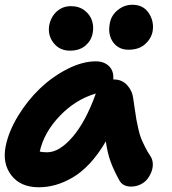

<svg xmlns="http://www.w3.org/2000/svg" viewBox="-20 -749 721 807"><path d="M520 -540Q478 -540 455.1 -572Q432.1 -604 441.9 -652.8Q448.2 -685.5 475.6 -707.3Q502.9 -729 536.1 -729Q583 -729 606 -693.1Q628.9 -657.2 621.1 -615.2Q614.3 -584.5 588.6 -562.3Q563 -540 520 -540ZM273.9 -536.1Q230.5 -536.1 205.1 -568.6Q179.7 -601.1 187 -643.1Q194.3 -679.2 219 -701.2Q243.7 -723.1 277.8 -723.1Q312.5 -723.1 335.9 -704.8Q359.4 -686.5 367.2 -660.6Q375 -634.8 369.1 -607.9Q363.3 -578.1 338.9 -557.1Q314.5 -536.1 273.9 -536.1ZM143.1 38.1Q66.4 38.1 27.8 -12Q-10.7 -62 3.9 -134.8Q16.6 -197.3 56.2 -262.2Q95.7 -327.1 148.2 -377.2Q200.7 -427.2 263.7 -459.2Q326.7 -491.2 382.8 -491.2Q417.5 -491.2 438.2 -470.9Q459 -450.7 456.1 -415H459Q492.2 -415 514.2 -391.4Q536.1 -367.7 540 -335Q542 -322.8 546.6 -289.8Q551.3 -256.8 553.5 -245.4Q555.7 -233.9 561.3 -208.3Q566.9 -182.6 573 -167.7Q579.1 -152.8 589.4 -132.1Q599.6 -111.3 612.8 -91.8Q620.6 -80.1 622.1 -63.7Q623.5 -47.4 617.7 -30.3Q611.8 -13.2 600.8 1.7Q589.8 16.6 571.3 25.9Q552.7 35.2 530.8 35.2Q495.1 35.2 481 7.8Q458 -33.7 444.8 -69.8Q431.6 -106 424.8 -154.8Q393.6 -101.1 357.7 -62.5Q321.8 -23.9 284.9 -2.7Q248 18.6 213.4 28.3Q178.7 38.1 143.1 38.1ZM178.2 -108.9Q229.5 -108.9 285.2 -173.6Q340.8 -238.3 382.8 -356Q296.9 -330.6 231 -261.5Q165 -192.4 147 -111.8Q160.2 -108.9 178.2 -108.9Z"/></svg>

Font: Shantell Sans Bouncy
Style: Bold Italic
Weight: 700
Italic angle: -11.31°
Designer: Stephen Nixon, Anya Danilova, Shantell Martin
Foundry: Arrow Type
Version: Version 1.006;[9816181b4]